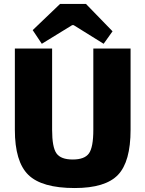

<svg xmlns="http://www.w3.org/2000/svg" viewBox="-20 -935 734 969"><path d="M548 -777 503 -714 352 -808H344L191 -714L145 -783L283 -915H414ZM639 -690V-280Q639 -119 575.5 -52.5Q512 14 357 14Q191 14 123 -52.5Q55 -119 55 -280V-690H243V-280Q243 -192 265 -161Q287 -130 347 -130Q407 -130 429 -161Q451 -192 451 -280V-690Z"/></svg>

Font: Ezarion Extra Bold
Style: Regular
Weight: 800
Designer: Natanael Gama
Version: Version 1.001;PS 001.001;hotconv 1.0.70;makeotf.lib2.5.58329